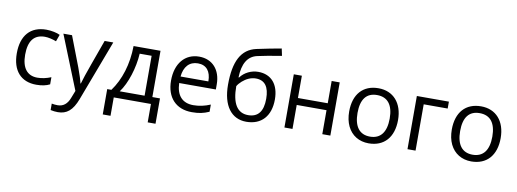

<svg xmlns="http://www.w3.org/2000/svg" viewBox="-73 -1214 5124 1902"><g transform="rotate(10 2489.5 -263.0)"><path d="M418 -448.2C382.3 -462.4 335.9 -473.1 303.2 -473.1C194.3 -473.1 140.1 -403.8 140.1 -265.1C140.1 -133.8 193.8 -61 297.9 -61C342.3 -61 388.2 -70.8 435.1 -89.8V-18.1C399.4 0.5 354 9.8 299.8 9.8C145 9.8 56.2 -89.8 56.2 -264.2C56.2 -443.4 145.5 -544.9 305.2 -544.9C356.4 -544.9 413.6 -532.2 442.9 -517.1Z M692.9 2.9 477.1 -535.2H564L681.2 -230C707 -160.2 722.7 -109.9 729 -79.1H732.9C737.3 -95.7 746.1 -124 759.8 -164.6C772.9 -204.6 817.4 -328.1 892.1 -535.2H979L749 74.2C703.6 194.8 645.5 240.2 557.1 240.2C532.2 240.2 507.8 237.3 483.9 231.9V167C502 170.9 522 172.9 543.9 172.9C599.6 172.9 639.2 141.6 663.1 79.1Z M1454.1 -69.8H1530.8V185.1H1452.1V0H1078.1V185.1H1000V-69.8H1042C1129.4 -188.5 1181.2 -352.1 1183.1 -535.2H1454.1ZM1376 -69.8V-471.2H1255.9C1247.6 -326.7 1196.3 -164.1 1126 -69.8Z M2060.5 -252.9H1691.9C1695.3 -127.4 1757.3 -61 1866.7 -61C1924.3 -61 1981.4 -73.2 2037.6 -97.2V-24.9C1980.5 0 1936 9.8 1863.8 9.8C1705.6 9.8 1607.9 -91.8 1607.9 -263.2C1607.9 -435.5 1699.7 -544.9 1842.8 -544.9C1977.1 -544.9 2060.5 -448.7 2060.5 -304.2ZM1973.6 -318.8C1973.6 -420.9 1926.3 -477.1 1841.8 -477.1C1755.9 -477.1 1703.1 -418 1693.8 -318.8Z M2647.9 -694.8C2535.2 -675.8 2454.1 -661.1 2405.8 -649.9C2311.5 -628.4 2265.1 -548.3 2260.7 -410.2H2266.6C2307.1 -464.8 2375 -498 2444.8 -498C2576.2 -498 2653.8 -407.7 2653.8 -256.8C2653.8 -89.4 2564 9.8 2411.6 9.8C2261.2 9.8 2170.9 -110.4 2170.9 -320.8C2170.9 -555.2 2236.8 -685.1 2386.7 -717.8C2480 -737.8 2562 -753.9 2632.8 -766.1ZM2418.9 -58.1C2518.1 -58.1 2567.9 -121.6 2567.9 -248C2567.9 -368.7 2522.9 -429.2 2432.6 -429.2C2383.3 -429.2 2336.4 -406.7 2298.3 -373C2279.3 -356 2264.2 -338.9 2253.9 -320.8C2253.9 -149.4 2307.1 -58.1 2418.9 -58.1Z M2794.9 0V-535.2H2876V-311H3175.8V-535.2H3256.8V0H3175.8V-241.2H2876V0Z M3890.6 -268.1C3890.6 -93.8 3797.4 9.8 3642.6 9.8C3546.9 9.8 3469.7 -36.6 3429.2 -120.6C3409.2 -162.6 3398.9 -211.9 3398.9 -268.1C3398.9 -442.4 3491.2 -544.9 3646 -544.9C3795.9 -544.9 3890.6 -438 3890.6 -268.1ZM3482.9 -268.1C3482.9 -131.3 3538.6 -58.1 3644.5 -58.1C3750.5 -58.1 3806.6 -130.9 3806.6 -268.1C3806.6 -404.3 3751 -476.1 3643.6 -476.1C3537.6 -476.1 3482.9 -406.2 3482.9 -268.1Z M4032.7 -535.2H4355V-465.8H4113.8V0H4032.7Z M4922.9 -268.1C4922.9 -93.8 4829.6 9.8 4674.8 9.8C4579.1 9.8 4502 -36.6 4461.4 -120.6C4441.4 -162.6 4431.2 -211.9 4431.2 -268.1C4431.2 -442.4 4523.4 -544.9 4678.2 -544.9C4828.1 -544.9 4922.9 -438 4922.9 -268.1ZM4515.1 -268.1C4515.1 -131.3 4570.8 -58.1 4676.8 -58.1C4782.7 -58.1 4838.9 -130.9 4838.9 -268.1C4838.9 -404.3 4783.2 -476.1 4675.8 -476.1C4569.8 -476.1 4515.1 -406.2 4515.1 -268.1Z"/></g></svg>

Font: OpenSansEmoji
Style: Regular
Weight: 400
Foundry: MorbZ
Version: Version 1.000;PS 001.000;hotconv 1.0.70;makeotf.lib2.5.58329